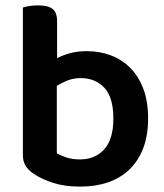

<svg xmlns="http://www.w3.org/2000/svg" viewBox="-20 -678 610 713"><path d="M302 -488Q350 -488 391.5 -472.5Q433 -457 464 -425.5Q495 -394 512.5 -347.5Q530 -301 530 -238Q530 -175 512 -128Q494 -81 461 -49Q428 -17 381.5 -1Q335 15 278 15Q220 15 177 1Q134 -13 106 -32Q85 -46 75 -62.5Q65 -79 65 -102V-650Q73 -653 88.5 -655.5Q104 -658 123 -658Q158 -658 175 -645Q192 -632 192 -599V-462Q213 -473 240.5 -480.5Q268 -488 302 -488ZM280 -388Q253 -388 230.5 -379Q208 -370 191 -359V-109Q204 -101 226 -93.5Q248 -86 277 -86Q333 -86 367 -123.5Q401 -161 401 -238Q401 -316 367.5 -352Q334 -388 280 -388Z"/></svg>

Font: Baloo Tammudu 2 SemiBold
Style: Regular
Weight: 600
Designer: Maithili Shingre, Omkar Shende and Ek Type
Foundry: Ek Type
Version: Version 1.640;hotconv 1.0.111;makeotfexe 2.5.65597; ttfautoh